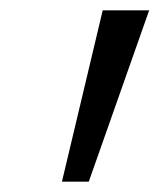

<svg xmlns="http://www.w3.org/2000/svg" viewBox="-20 -678 309 372"><path d="M179 -658H269L152 -326H100Z"/></svg>

Font: Ysabeau Infant Semibold
Style: Italic
Weight: 600
Italic angle: -12°
Designer: Christian Thalmann (Catharsis Fonts)
Version: Version 0.003